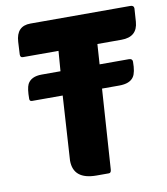

<svg xmlns="http://www.w3.org/2000/svg" viewBox="-80 -778 737 846"><g transform="rotate(-10 288.0 -355.0)"><path d="M388 -570 382 -480H513Q529 -480 529 -466Q529 -418 516 -399Q499 -373 451 -373H374L350 -15Q349 0 339 0H284Q180 0 180 -85L198 -373H61Q50 -373 50 -384Q50 -430 59 -449Q75 -480 123 -480H207L214 -570H54Q43 -570 43 -584L46 -640Q50 -710 113 -710H560Q576 -710 576 -696L572 -637Q567 -570 496 -570Z"/></g></svg>

Font: PoetsenOne
Style: Regular
Weight: 400
Designer: Rodrigo Fuenzalida, Pablo Impallari
Foundry: Pablo Impallari, Rodrigo Fuenzalida
Version: Version 1.000